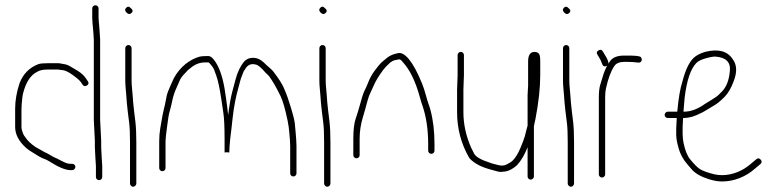

<svg xmlns="http://www.w3.org/2000/svg" viewBox="-20 -673 2960 729"><path d="M199.5 -409H161.2C143.5 -409 129.5 -406 120.5 -400C95.7 -387.6 78.1 -360.3 67.5 -318C66.2 -312.7 65.2 -306.5 64.5 -299.5L62.5 -278.5C61.8 -271.5 61.5 -265.3 61.5 -260V-191C61.5 -186.3 62.2 -182 63.5 -178L67.5 -166C68.8 -162 72.2 -156.7 77.5 -150C84.5 -139.1 96.8 -127.4 114.5 -115L139.5 -101C146.8 -96.3 153 -93.2 157.9 -91.5C161.6 -89.8 166.6 -87 172.9 -83C179.1 -79 184.7 -76 189.5 -74.1C194.4 -72.2 200.2 -69.3 207 -65.5C210 -63.8 215.7 -61 224.2 -57C232.7 -53 240.5 -51 247.5 -51H254.2C257.6 -51 260.4 -49.8 262.7 -47.5C265.1 -45.2 266.2 -42.5 266.2 -39.5C266.2 -36.5 265.1 -33.7 262.7 -31C260.4 -28.3 257.6 -27 254.2 -27H247.5C228.7 -27 201.5 -38.3 166.1 -61C159.9 -65 153.8 -67.8 148.5 -69.5C143.2 -71.2 135.8 -74.7 126.5 -80L102.5 -95C93.8 -99.7 85.7 -105.5 78 -112.5C51 -137.2 37.5 -163.3 37.5 -191V-260C37.5 -291.3 43.2 -324 54.5 -358C68.5 -393.1 92.3 -416.9 125.8 -429.5C132.1 -431.8 144.3 -433 161.2 -433H200.2C204.2 -433 208.4 -432.5 212.6 -431.5C216.9 -430.5 222.6 -429.4 229.8 -428.3C237.1 -427.1 250.2 -419.2 274.3 -404.6C289 -395.6 300 -385.4 307.2 -374L313.2 -365C317.9 -358.3 316.9 -352.8 310.2 -348.5C303.6 -344.2 297.9 -345.3 293.2 -352L287.2 -361C283.9 -365.7 278.9 -370.7 272.2 -376C251.8 -392.4 236.4 -402.4 222.7 -406ZM342.2 -74 340.2 -113V-138L336.2 -217.5V-523L334.2 -553C331.6 -579.7 330.2 -597 330.2 -605V-641C330.2 -644.3 331.4 -647.2 333.7 -649.5C336.1 -651.8 338.9 -653 342.2 -653C345.6 -653 348.4 -651.8 350.7 -649.5C353.1 -647.2 354.2 -644.3 354.2 -641V-605C354.2 -599.7 354.6 -594.7 355.2 -590C355.9 -585.3 356.4 -580 356.7 -574C357.1 -568 357.6 -561.3 358.2 -554L360.2 -523V-218L364.2 -138V-113L366.2 -74L368.2 -42V-1C368.2 2.3 367.1 5.2 364.7 7.5C362.4 9.8 359.6 11 356.2 11C352.9 11 350.1 9.8 347.7 7.5C345.4 5.2 344.2 2.3 344.2 -1V-42Z M485.6 36C488.9 36 491.8 34.7 494.1 32C496.4 29.3 497.6 26.7 497.6 24V-133C497.6 -164.6 496.4 -190.4 494.1 -210.5C492.4 -224.8 490.8 -238.5 489.1 -251.5C487.4 -264.5 486.3 -275.5 485.6 -284.5L483.6 -311.5C482.9 -320.5 482.1 -330 481.1 -340C480.1 -350 479.6 -359.3 479.6 -368V-490C479.6 -493.3 478.4 -496.2 476.1 -498.5C473.8 -500.8 470.9 -502 467.6 -502C464.3 -502 461.4 -500.8 459.1 -498.5C456.8 -496.2 455.6 -493.3 455.6 -490V-367.5C455.6 -358.5 456.1 -348.8 457.1 -338.5C458.1 -328.2 458.9 -318.5 459.6 -309.5L461.6 -282.5C462.3 -273.5 463.4 -262.5 465.1 -249.5C466.8 -236.5 468.6 -221.8 470.6 -205.5C472.6 -189.2 473.6 -165 473.6 -133V24C473.6 26.7 474.8 29.3 477.1 32C479.4 34.7 482.3 36 485.6 36ZM459.1 -643.5C453.4 -637.8 453.9 -631.7 460.6 -625C467.3 -618.3 473.6 -618 479.7 -624.1C485.7 -630.1 484.4 -636.4 475.6 -643C470.3 -649 464.8 -649.2 459.1 -643.5Z M849.2 -94H850.8V-99C850.8 -108.3 851.9 -124 854.1 -146C854.9 -153.3 855.6 -159.5 856.4 -164.5C857.1 -169.5 857.9 -175.7 858.6 -183C859.4 -190.3 861 -205 863.5 -227C868.2 -268.4 875.5 -306 885.2 -340C887.8 -348.7 889.9 -356.7 891.6 -364C893.4 -371.3 895.4 -377.5 897.6 -382.5C899.9 -387.5 901.7 -392.3 903.2 -397C904.7 -401.7 907 -405.7 910 -409C919.3 -426.4 932.8 -432.7 950.5 -428C959.5 -426.7 971.9 -416.3 988.2 -397C992.6 -393 996.7 -389 1000.7 -385C1014.6 -366.5 1029.5 -340.7 1045.5 -307.5C1054 -289.8 1063 -258.6 1072.2 -214C1073.9 -206 1075.2 -198.2 1076.2 -190.5C1077.2 -182.8 1078.1 -174.7 1078.8 -166C1079.4 -157.3 1080.1 -149 1080.8 -141C1081.4 -133 1081.8 -125.7 1081.8 -119V-15C1081.8 -11.7 1082.9 -8.8 1085.3 -6.5C1087.6 -4.2 1090.4 -3 1093.8 -3C1097.1 -3 1099.9 -4.2 1102.2 -6.5C1104.6 -8.8 1105.7 -11.7 1105.7 -15V-119C1105.7 -126.3 1105.4 -134.2 1104.7 -142.5C1104.1 -150.8 1103.4 -159.3 1102.7 -168C1102.1 -176.7 1100.9 -188.9 1099.3 -204.8C1097.7 -220.7 1088.8 -252.8 1072.7 -301C1069.4 -311 1064.4 -323.7 1057.7 -339.1C1051.1 -354.5 1038.1 -374.9 1018.7 -400.2C1014.1 -406.3 1005.1 -414.9 991.7 -426C977.4 -440.9 965.2 -449.6 953.5 -452C934.5 -455.9 919.2 -451.9 907.7 -440C893 -422.8 882 -400.3 874.7 -372.5C872.7 -364.8 868.6 -349.5 862.4 -326.6C856.2 -303.6 850.8 -273.4 846.2 -236C845.2 -247.3 844.1 -257.2 842.9 -265.5C841.6 -273.8 840.1 -284.8 838.4 -298.5C836.6 -312.2 834.7 -324.8 832.7 -336.5C824.1 -386.7 810.5 -423.4 791.9 -446.5C784.6 -455.5 778.2 -460 772.7 -460H758.5C751.5 -460 744.7 -459.3 738.2 -458C701.1 -447.6 664.7 -420.6 640.5 -377C637.8 -371 635.2 -365.2 632.5 -359.5C629.8 -353.8 627.3 -348.2 625 -342.5C622.7 -336.8 620.2 -330.8 617.5 -324.5C614.8 -318.2 612.3 -308.2 610 -294.5C607.7 -280.8 605.1 -269.3 602.4 -259.8C599.7 -250.3 595.1 -225.7 588.5 -185.8C585.8 -169.7 584.5 -153.4 584.5 -137V-35C584.5 -31.7 585.7 -28.8 588 -26.5C590.3 -24.2 593.2 -23 596.5 -23C599.8 -23 602.7 -24.2 605 -26.5C607.3 -28.8 608.5 -31.7 608.5 -35V-137C608.5 -145.8 610.7 -165.8 615 -197C616.7 -209 618.2 -219.5 619.5 -228.5C620.8 -237.5 622.8 -246.3 625.5 -255C628.2 -263.7 631.1 -275.9 634.3 -291.6C637.4 -307.4 642.7 -323.3 650.1 -339.3C654.4 -348.8 658.8 -358.7 663.2 -369.2C666.3 -376.7 673.4 -385.9 684.5 -397C689.8 -403.7 695.7 -409.2 702 -413.5C719.1 -428.5 737.7 -436 758.5 -436H772C774 -434.7 777.2 -431.3 781.7 -426C786.2 -420.7 789.7 -415.3 792.2 -410L800.5 -388C807.3 -369.8 814.1 -338.4 820.7 -294C822.7 -280.7 825.2 -263.8 828.2 -243.5C831.2 -223.2 832.7 -190 832.7 -144V-94L841 -95Z M1222.6 36C1225.9 36 1228.8 34.7 1231.1 32C1233.4 29.3 1234.6 26.7 1234.6 24V-133C1234.6 -164.6 1233.4 -190.4 1231.1 -210.5C1229.4 -224.8 1227.8 -238.5 1226.1 -251.5C1224.4 -264.5 1223.3 -275.5 1222.6 -284.5L1220.6 -311.5C1219.9 -320.5 1219.1 -330 1218.1 -340C1217.1 -350 1216.6 -359.3 1216.6 -368V-490C1216.6 -493.3 1215.4 -496.2 1213.1 -498.5C1210.8 -500.8 1207.9 -502 1204.6 -502C1201.3 -502 1198.4 -500.8 1196.1 -498.5C1193.8 -496.2 1192.6 -493.3 1192.6 -490V-367.5C1192.6 -358.5 1193.1 -348.8 1194.1 -338.5C1195.1 -328.2 1195.9 -318.5 1196.6 -309.5L1198.6 -282.5C1199.3 -273.5 1200.4 -262.5 1202.1 -249.5C1203.8 -236.5 1205.6 -221.8 1207.6 -205.5C1209.6 -189.2 1210.6 -165 1210.6 -133V24C1210.6 26.7 1211.8 29.3 1214.1 32C1216.4 34.7 1219.3 36 1222.6 36ZM1196.1 -643.5C1190.4 -637.8 1190.9 -631.7 1197.6 -625C1204.3 -618.3 1210.6 -618 1216.7 -624.1C1222.7 -630.1 1221.4 -636.4 1212.6 -643C1207.3 -649 1201.8 -649.2 1196.1 -643.5Z M1333.5 -72C1336.8 -72 1339.7 -73.2 1342 -75.5C1344.3 -77.8 1345.5 -80.7 1345.5 -84V-146C1345.5 -174.1 1349.7 -201.6 1358 -228.5C1361 -238.2 1364 -248.5 1367 -259.5L1376 -292.5C1379 -303.5 1382.5 -313 1386.5 -321C1390.5 -329 1395.5 -339.8 1401.5 -353.5C1407.5 -367.2 1418.5 -385 1434.5 -406.9C1439.8 -414.2 1447.6 -422.8 1458.5 -432.6C1466.3 -439.7 1474 -443.8 1481.6 -445C1485.9 -445.7 1490.1 -446.5 1494.4 -447.5C1498.6 -448.5 1503.7 -445 1509.7 -437C1536.4 -407.7 1557.7 -363.9 1573.7 -305.5C1578.4 -288.5 1582.1 -276.7 1584.7 -270C1598.7 -228 1605.7 -180 1605.7 -126V-101C1605.7 -97.7 1606.9 -94.8 1609.2 -92.5C1611.6 -90.2 1614.4 -89 1617.7 -89C1621.1 -89 1623.9 -90.2 1626.2 -92.5C1628.6 -94.8 1629.7 -97.7 1629.7 -101V-126C1629.7 -174.3 1624.6 -217.6 1614.2 -256C1611.9 -264.7 1609.6 -272 1607.2 -278C1604.9 -284 1601.4 -295.5 1596.7 -312.5C1592.1 -329.5 1587.2 -344.2 1582.2 -356.5C1548.4 -439.9 1515.6 -478.1 1490.2 -471C1471.6 -467.4 1456.8 -460.6 1446 -450.5C1437.5 -443.5 1430.3 -437.8 1426 -433.5C1421.7 -429.2 1414.1 -419.9 1403.3 -405.6C1392.5 -391.3 1383.7 -375.3 1377 -357.5C1373.3 -347.8 1369.1 -338.4 1364.3 -329.2C1359.5 -319.9 1352.7 -298.9 1344 -266C1341 -254.7 1336.5 -240.2 1330.5 -222.5C1324.5 -204.8 1321.5 -179.3 1321.5 -146V-84C1321.5 -80.7 1322.7 -77.8 1325 -75.5C1327.3 -73.2 1330.2 -72 1333.5 -72Z M1985.2 -440V-347C1985.2 -342.3 1984.9 -337 1984.2 -331C1984.2 -325 1983.9 -318.7 1983.2 -312V-196C1981.2 -189.3 1979.6 -183.2 1978.2 -177.5C1976.9 -171.8 1975.1 -164.7 1972.8 -156C1970.4 -147.3 1964.8 -132.4 1956 -111.2C1947.1 -90 1937.4 -74.1 1926.8 -63.5C1921.1 -57.8 1912.3 -52.8 1903 -48.3C1894.1 -43.8 1884 -43.1 1873 -46C1868 -47.3 1862.6 -48.7 1856.9 -50C1851.1 -51.3 1845.4 -53.2 1839.6 -55.5C1807.6 -65.7 1787.5 -76.8 1780.5 -89L1768.5 -113C1749.2 -157.2 1739.5 -201.9 1739.5 -247V-333L1741.5 -389V-464C1741.5 -467.3 1740.3 -470.2 1738 -472.5C1735.7 -474.8 1732.8 -476 1729.5 -476C1726.2 -476 1723.3 -474.8 1721 -472.5C1718.7 -470.2 1717.5 -467.3 1717.5 -464V-389L1715.5 -333V-247C1715.5 -185.2 1730.5 -128 1760.5 -75.5C1764.5 -68.5 1774.2 -60.2 1789.5 -50.5C1804.8 -40.9 1827.8 -32.9 1852.8 -26.5C1858.8 -24.8 1864.9 -23.2 1871.1 -21.5C1877.4 -19.8 1886.8 -20 1899.3 -22C1912 -24 1928 -32 1943.2 -46C1958.7 -62.9 1972.1 -85.6 1983.2 -114V-3C1983.2 0.3 1984.4 3.2 1986.7 5.5C1989.1 7.8 1991.7 9 1994.7 9C1997.7 9 2000.6 7.8 2003.2 5.5C2005.9 3.2 2007.2 0.3 2007.2 -3V-194L2013.2 -222C2025.2 -284.4 2031.2 -339.7 2031.2 -388V-442C2031.2 -449.3 2030.7 -455.5 2029.7 -460.5C2027.7 -470.8 2020.5 -476 2008.2 -476C1992.9 -475 1985.2 -463 1985.2 -440Z M2147.6 36C2150.9 36 2153.8 34.7 2156.1 32C2158.4 29.3 2159.6 26.7 2159.6 24V-133C2159.6 -164.6 2158.4 -190.4 2156.1 -210.5C2154.4 -224.8 2152.8 -238.5 2151.1 -251.5C2149.4 -264.5 2148.3 -275.5 2147.6 -284.5L2145.6 -311.5C2144.9 -320.5 2144.1 -330 2143.1 -340C2142.1 -350 2141.6 -359.3 2141.6 -368V-490C2141.6 -493.3 2140.4 -496.2 2138.1 -498.5C2135.8 -500.8 2132.9 -502 2129.6 -502C2126.3 -502 2123.4 -500.8 2121.1 -498.5C2118.8 -496.2 2117.6 -493.3 2117.6 -490V-367.5C2117.6 -358.5 2118.1 -348.8 2119.1 -338.5C2120.1 -328.2 2120.9 -318.5 2121.6 -309.5L2123.6 -282.5C2124.3 -273.5 2125.4 -262.5 2127.1 -249.5C2128.8 -236.5 2130.6 -221.8 2132.6 -205.5C2134.6 -189.2 2135.6 -165 2135.6 -133V24C2135.6 26.7 2136.8 29.3 2139.1 32C2141.4 34.7 2144.3 36 2147.6 36ZM2121.1 -643.5C2115.4 -637.8 2115.9 -631.7 2122.6 -625C2129.3 -618.3 2135.6 -618 2141.7 -624.1C2147.7 -630.1 2146.4 -636.4 2137.6 -643C2132.3 -649 2126.8 -649.2 2121.1 -643.5Z M2281.7 -422C2283.7 -422.7 2285 -423.7 2285.7 -425C2280 -413.7 2275.5 -403.3 2272.2 -394L2259.2 -351.5C2255.5 -339.8 2253.7 -323.7 2253.7 -303V-11C2253.7 -7.7 2254.9 -4.8 2257.2 -2.5C2259.5 -0.2 2262.4 1 2265.7 1C2269 1 2271.9 -0.2 2274.2 -2.5C2276.5 -4.8 2277.7 -7.7 2277.7 -11V-303C2277.7 -316.7 2278.7 -328 2280.7 -337C2289 -374.5 2299.4 -402.5 2311.7 -421C2318.8 -432.3 2331.4 -438 2349.7 -438H2364.7C2377.6 -438 2389.2 -437.2 2399.4 -435.7C2405.3 -434.8 2409.4 -435.2 2411.7 -437C2414.4 -439 2416 -441.7 2416.7 -445C2417.4 -448.3 2416.2 -452 2413.2 -456C2410.2 -460 2394 -462 2364.7 -462H2349.7C2322.7 -462 2304.3 -454.2 2294.7 -438.5C2292 -434.2 2290.4 -431.7 2289.7 -431C2291.7 -436.9 2286.7 -449.2 2274.7 -468L2268.7 -478C2264.7 -484.7 2259.2 -485.8 2252.2 -481.5C2245.2 -477.2 2244 -471.7 2248.7 -465L2254.7 -455C2259.1 -448.3 2263.1 -439.7 2266.7 -429C2269.4 -421.7 2274.4 -419.3 2281.7 -422Z M2575 -249C2576.5 -269 2578 -286.7 2579.5 -302C2587.5 -368 2602.4 -412 2624.1 -434C2631.4 -441.3 2643.6 -447.3 2660.9 -452C2678.1 -456.7 2690.5 -458.7 2698 -458C2736.2 -454.8 2754.7 -436.8 2751.2 -404C2748.3 -368.4 2737.9 -341.9 2720.1 -324.5C2716.4 -320.8 2712.3 -316.8 2708 -312.4C2703.7 -308 2693.3 -300.9 2677 -291C2671.5 -287.7 2665 -283.7 2657.5 -279C2629.6 -259 2602.9 -249 2577.2 -249ZM2573.5 -225H2577.2C2586.6 -225 2596.5 -226.5 2606.9 -229.5C2612.6 -231.2 2618.6 -233.3 2624.9 -236C2631.1 -238.7 2637.6 -241.7 2644.4 -245C2651.1 -248.3 2658.1 -252.3 2665.4 -257C2672.6 -261.7 2681.6 -267 2692.2 -273.1C2702.8 -279.1 2715.8 -289.8 2731 -305C2744.9 -319.4 2756.2 -338.7 2765.1 -363C2779.1 -398.1 2778.3 -426.3 2762.6 -447.5C2742.4 -479.1 2708 -488.6 2656.8 -476C2637.8 -470 2623.5 -462.5 2614 -453.5C2596.6 -437.1 2582.6 -407.6 2571.5 -365C2562.8 -339 2556.2 -300.3 2551.5 -249H2515.5C2512.2 -249 2509.3 -247.7 2507 -245C2504.7 -242.3 2503.5 -239.5 2503.5 -236.5C2503.5 -233.5 2504.7 -230.8 2507 -228.5C2509.3 -226.2 2512.2 -225 2515.5 -225H2549.5C2547.5 -194.3 2546.8 -172.3 2547.5 -159C2548.2 -145.7 2550.5 -132 2554.5 -118C2561.1 -90.2 2573.7 -68.1 2587.8 -51.5C2594.2 -43.8 2600.8 -36.3 2607.2 -29C2620.3 -14.1 2641.9 -1.9 2671.9 7.5C2690 13.2 2706.6 16 2721.6 16C2765.5 16 2811 -0.7 2848.1 -34L2867.1 -50C2873.1 -55.3 2873.4 -61 2868.1 -67C2862.7 -73 2857.1 -73.3 2851.1 -68L2832.1 -52C2799.1 -22.7 2758.9 -8 2721.6 -8C2711.4 -8 2702 -9 2693.5 -11C2668.5 -16.9 2649.9 -23.5 2637.7 -30.9C2628.9 -36.2 2616.5 -48.5 2600.5 -68C2589.4 -81.5 2581 -102.5 2575.2 -131.1C2571.3 -147.9 2570.5 -179.2 2573.5 -225Z"/></svg>

Font: Proton
Style: SeBdCnd
Weight: 500
Version: Version 1.017